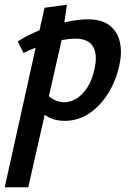

<svg xmlns="http://www.w3.org/2000/svg" viewBox="-51 -506 560 815"><path d="M-31 289 138 -473 233 -486 213 -347 69 289ZM224 7Q190 7 164 -4.5Q138 -16 121 -33.5Q104 -51 96 -69L136 -117Q156 -94 178 -83Q200 -72 221 -72Q250 -72 275.5 -88.5Q301 -105 321 -137Q341 -169 350 -213Q364 -274 344 -308Q324 -342 268 -342Q248 -342 221 -337.5Q194 -333 164 -324.5Q134 -316 104 -305Q74 -294 49 -281L24 -330Q71 -360 125.5 -381Q180 -402 231.5 -413Q283 -424 320 -424Q382 -424 415 -397.5Q448 -371 457.5 -329Q467 -287 458 -241Q445 -171 411 -114.5Q377 -58 329 -25.5Q281 7 224 7Z"/></svg>

Font: Ysabeau Office
Style: Bold Italic
Weight: 700
Italic angle: -12°
Designer: Christian Thalmann (Catharsis Fonts)
Version: Version 2.001;gftools[0.9.30]; featfreeze: tnum,lnum,ss02